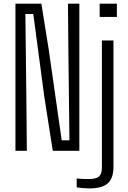

<svg xmlns="http://www.w3.org/2000/svg" viewBox="-20 -820 695 1044"><path d="M64 0V-800H205L245.5 -547L315.5 -57H357.5L352 -527L349.5 -800H411.5V0H267L221 -293L161 -744H118L123 -322L126 0ZM522 -728V-800H615.5V-728ZM465 204.5Q451.5 204.5 431.2 202.8Q411 201 397 199V150.5Q410 152 427 152.8Q444 153.5 463.5 153.5Q502.5 153.5 518.2 139.8Q534 126 534 92V-600H597V86Q597 149 566.2 176.8Q535.5 204.5 465 204.5Z"/></svg>

Font: Big Shoulders Text Thin Light
Style: Regular
Weight: 300
Version: Version 2.002